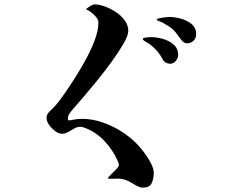

<svg xmlns="http://www.w3.org/2000/svg" viewBox="-20 -772 1040 874"><path d="M680 16Q680 39 671 60.5Q662 82 631 82Q619 82 605 75Q591 68 580 61Q569 53 551.5 47Q534 41 515 41Q505 41 496 41.5Q487 42 477 42Q471 42 472 36Q477 30 488.5 19Q500 8 510.5 -3Q521 -14 521 -20Q521 -25 519 -31Q517 -37 515 -41Q494 -89 456 -129.5Q418 -170 369 -189Q363 -191 357.5 -193Q352 -195 345 -195Q332 -195 318 -187Q304 -179 290 -171Q276 -163 262 -163Q248 -163 231.5 -175Q215 -187 203.5 -203.5Q192 -220 192 -234Q192 -247 198 -255.5Q204 -264 213 -272Q226 -284 237 -297Q248 -310 258 -324Q280 -354 308.5 -397.5Q337 -441 364.5 -490Q392 -539 410 -586Q428 -633 428 -670Q428 -682 418 -694Q408 -706 395 -716Q382 -726 372 -729Q374 -734 388.5 -743Q403 -752 409 -752Q431 -752 457.5 -742.5Q484 -733 508.5 -716.5Q533 -700 548.5 -678Q564 -656 564 -632Q564 -611 543 -574.5Q522 -538 490 -493.5Q458 -449 422.5 -405.5Q387 -362 357 -327Q327 -292 311 -274Q303 -265 296 -254.5Q289 -244 289 -231Q289 -224 294 -224Q299 -224 303.5 -225Q308 -226 312 -227Q323 -229 333 -230Q343 -231 354 -231Q399 -231 445 -215.5Q491 -200 532 -174Q573 -148 603 -117Q617 -103 635 -79.5Q653 -56 666.5 -30Q680 -4 680 16ZM791 -521Q791 -508 780.5 -495Q770 -482 756 -482Q731 -482 720 -503Q710 -522 697 -537.5Q684 -553 668 -566Q660 -573 650 -578Q640 -583 632 -590Q630 -592 630 -595Q630 -598 638 -600Q646 -602 655.5 -602.5Q665 -603 668 -603Q693 -603 721.5 -595Q750 -587 770.5 -569Q791 -551 791 -521ZM873 -616Q873 -598 861 -586.5Q849 -575 831 -575Q816 -575 804 -592Q792 -609 784 -619Q777 -629 768 -637Q759 -645 749 -652Q738 -659 726.5 -665.5Q715 -672 703 -676Q701 -677 697.5 -678.5Q694 -680 694 -683Q694 -687 706.5 -689.5Q719 -692 732.5 -693.5Q746 -695 750 -695Q773 -695 802 -687.5Q831 -680 852 -662.5Q873 -645 873 -616Z"/></svg>

Font: Kaisei HarunoUmi
Style: Bold
Weight: 700
Designer: Font-Kai, 金井和夫
Foundry: KAZUO KANAI
Version: Version 5.003